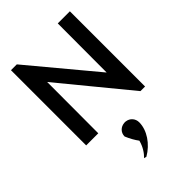

<svg xmlns="http://www.w3.org/2000/svg" viewBox="-289 -806 1233 1233"><g transform="rotate(-45 328.0 -189.0)"><path d="M552 -10H594V-693H484L483 -248L112 -693H59V-10H169L170 -475ZM322 210C311 254 287 289 264 311C268 312 274 313 281 315C354 273 405 198 405 126C405 92 381 65 348 61C343 60 338 60 333 61H332C300 64 274 89 274 124C288 158 306 189 322 210Z"/></g></svg>

Font: Bluebird
Style: Li
Weight: 300
Designer: Jasper
Foundry: Cannot Into Space Fonts
Version: Version 0.98